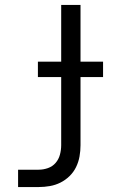

<svg xmlns="http://www.w3.org/2000/svg" viewBox="-20 -540 540 775"><path d="M53 215V145H136Q155 145 173.5 138.5Q192 132 204.5 117.5Q217 103 222 84Q227 65 227 46V-229H133V-291H227V-520H305V-291H396V-229H305V46Q305 69 301 91.5Q297 114 287 134.5Q277 155 260.5 171Q244 187 224 197Q204 207 181.5 211Q159 215 136 215Z"/></svg>

Font: Iosevka srxl
Style: Regular
Weight: 400
Monospace: yes
Designer: Belleve Invis
Foundry: Belleve Invis
Version: Version 33.0.1; ttfautohint (v1.8.3)